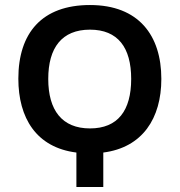

<svg xmlns="http://www.w3.org/2000/svg" viewBox="-20 -744 715 764"><path d="M338 -724C147 -724 53 -613 53 -431C53 -275 124 -157 284 -137V0H391V-137C547 -157 622 -273 622 -430C622 -603 532 -724 338 -724ZM338 -626C449 -626 502 -555 502 -430C502 -304 449 -233 338 -233C227 -233 172 -305 172 -430C172 -554 226 -626 338 -626Z"/></svg>

Font: Noto Sans UI SemiCondensed Medium
Style: Regular
Weight: 500
Width: 4
Designer: Monotype Design Team
Foundry: Monotype Imaging Inc.
Version: Version 1.901